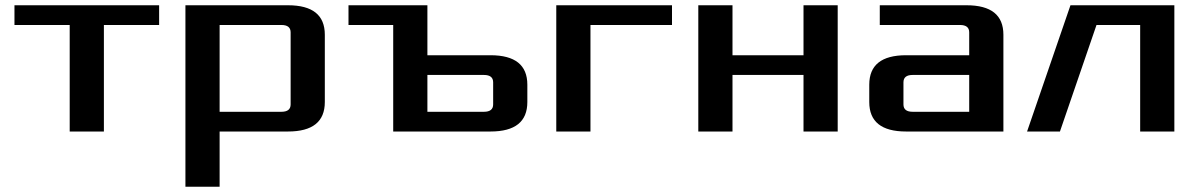

<svg xmlns="http://www.w3.org/2000/svg" viewBox="-20 -500 4550 730"><path d="M35 -405V-480H585V-405H375V0H245V-405Z M685 210V-480H1075Q1215 -480 1215 -368V-112Q1215 0 1075 0H815V210ZM815 -75H1050Q1085 -75 1085 -103V-377Q1085 -405 1050 -405H815Z M1305 -405V-480H1605V-290H1845Q1985 -290 1985 -178V-112Q1985 0 1845 0H1475V-405ZM1605 -75H1820Q1855 -75 1855 -103V-187Q1855 -215 1820 -215H1605Z M2095 0V-480H2535V-405H2225V0Z M2635 0V-480H2765V-290H3035V-480H3165V0H3035V-215H2765V0Z M3285 -112V-178Q3285 -290 3425 -290H3665V-377Q3665 -405 3630 -405H3325V-480H3655Q3795 -480 3795 -368V0H3425Q3285 0 3285 -112ZM3415 -103Q3415 -75 3450 -75H3665V-215H3450Q3415 -215 3415 -187Z M3885 0 4050 -480H4445V0H4315V-405H4149L4010 0Z"/></svg>

Font: Xolonium
Style: Regular
Weight: 400
Designer: Severin Meyer
Version: Version 4.2